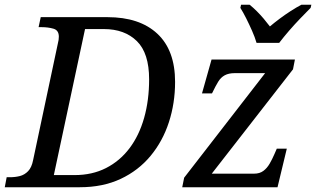

<svg xmlns="http://www.w3.org/2000/svg" viewBox="-41 -786 1327 806"><path d="M-21 0 -13 -42H0Q23 -42 42.5 -47Q62 -52 77 -67.5Q92 -83 98 -114L202 -604Q204 -611 205 -618.5Q206 -626 206 -632Q206 -659 183.5 -665.5Q161 -672 134 -672H121L130 -714H410Q545 -714 619.5 -644.5Q694 -575 694 -442Q694 -353 668 -273Q642 -193 591 -131.5Q540 -70 465.5 -35Q391 0 294 0ZM272 -51Q346 -51 404 -80.5Q462 -110 502.5 -163.5Q543 -217 564 -291Q585 -365 585 -453Q585 -563 533.5 -613.5Q482 -664 395 -664H316L185 -51ZM724 0 732 -40 1072 -479H945Q919 -479 902.5 -470Q886 -461 875 -443Q864 -425 851 -398L849 -394H807L847 -536H1197L1189 -495L848 -57H1026Q1049 -57 1064.5 -68.5Q1080 -80 1091 -99Q1102 -118 1111 -139L1121 -162H1163L1124 0ZM1036 -606Q1029 -630 1017 -657Q1005 -684 992.5 -709Q980 -734 968 -753L971 -766H1007Q1022 -754 1037 -739Q1052 -724 1066 -707.5Q1080 -691 1092 -675Q1111 -691 1133 -707.5Q1155 -724 1179 -739.5Q1203 -755 1224 -766H1266L1263 -753Q1244 -734 1220 -709Q1196 -684 1173 -657.5Q1150 -631 1131 -606Z"/></svg>

Font: Noto Serif
Style: Italic
Weight: 400
Italic angle: -12°
Designer: Monotype Design Team
Foundry: Monotype Imaging Inc.
Version: Version 2.013